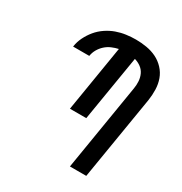

<svg xmlns="http://www.w3.org/2000/svg" viewBox="-173 -871 946 998"><g transform="rotate(30 300.0 -371.5)"><path d="M388 0 473 -517Q477 -539 475.5 -561.5Q474 -584 465 -603Q456 -622 439 -634.5Q422 -647 401 -653L336 -260H238L303 -656Q284 -652 264 -643.5Q244 -635 228 -620.5Q212 -606 201.5 -587.5Q191 -569 188 -549L187 -548H90L91 -549Q95 -578 108.5 -605.5Q122 -633 141.5 -656.5Q161 -680 187 -697.5Q213 -715 241 -725Q269 -735 298.5 -739Q328 -743 356 -743Q389 -743 421 -737.5Q453 -732 480.5 -718.5Q508 -705 529.5 -682Q551 -659 561.5 -630Q572 -601 573 -568.5Q574 -536 569 -503L486 0Z"/></g></svg>

Font: Iosevka Semibold Extended
Style: Italic
Weight: 600
Width: 7
Italic angle: -9°
Monospace: yes
Designer: Belleve Invis
Foundry: Belleve Invis
Version: Version 32.5.0; ttfautohint (v1.8.4)